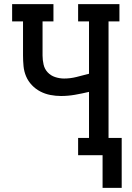

<svg xmlns="http://www.w3.org/2000/svg" viewBox="-20 -755 640 934"><path d="M479 159V0H360V-84H413V-308Q379 -300 345 -294Q311 -288 277 -288Q251 -288 225 -293Q199 -298 176 -310Q153 -322 135 -341Q117 -360 107 -383.5Q97 -407 94.5 -433Q92 -459 92 -485V-651H39V-735H240V-651H187V-485Q187 -463 192 -441Q197 -419 212 -403Q227 -387 248.5 -380Q270 -373 292 -373Q322 -373 352 -380.5Q382 -388 412 -396H413V-651H360V-735H561V-651H508V-84H572V159Z"/></svg>

Font: Iosevka Slab Medium Extended
Style: Regular
Weight: 500
Width: 7
Monospace: yes
Designer: Belleve Invis
Foundry: Belleve Invis
Version: Version 11.1.1; ttfautohint (v1.8.3)